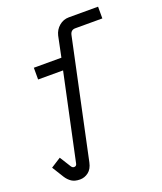

<svg xmlns="http://www.w3.org/2000/svg" viewBox="-161 -803 934 1106"><g transform="rotate(-20 306.0 -250.0)"><path d="M137 200Q105 200 85.5 187Q66 174 52 152L8 81L69 42L111 109Q118 121 129 121Q137 121 141 116.5Q145 112 146 106L259 -424H106V-496H275L301 -622Q309 -656 335 -678Q361 -700 395 -700H574V-628H408Q380 -628 374 -598L220 126Q212 164 188.5 182Q165 200 137 200Z"/></g></svg>

Font: Space Mono
Style: Italic
Weight: 400
Italic angle: -12°
Monospace: yes
Designer: Colophon Foundry + Benjamin Critton
Foundry: Colophon Foundry & Benjamin Critton
Version: Version 1.003; ttfautohint (v1.8.4.7-5d5b)